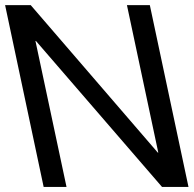

<svg xmlns="http://www.w3.org/2000/svg" viewBox="-21 -734 763 754"><path d="M99.6 -713.9 598.6 -134.8H600.6L477.5 -713.9H567.4L719.2 0H615.2L120.1 -573.2H118.2L240.2 0H150.4L-1 -713.9Z"/></svg>

Font: XB Khoramshahr
Style: Oblique
Weight: 400
Italic angle: 12°
Designer: Behnam
Foundry: Irmug
Version: Version 8.005 2009